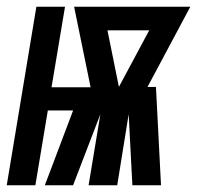

<svg xmlns="http://www.w3.org/2000/svg" viewBox="-49 -550 585 570"><path d="M-29 0 59 -530H144L104 -291H220L171 -530H516L389 -292H414L429 0H344L333 -211L299 0H214L249 -211L168 0H84L100 -42L168 -222H93L56 0ZM304 -292 394 -460H270Z"/></svg>

Font: Iosevka Curly Heavy Oblique
Style: Regular
Weight: 900
Italic angle: -9°
Monospace: yes
Designer: Belleve Invis
Foundry: Belleve Invis
Version: Version 11.1.0; ttfautohint (v1.8.3)